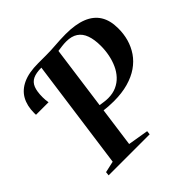

<svg xmlns="http://www.w3.org/2000/svg" viewBox="-186 -927 1105 1105"><g transform="rotate(-45 366.0 -375.0)"><path d="M94.5 0 97 -23.5 166.5 -39 259 -712 251 -727 263 -743H329Q368 -743 407.5 -746.2Q447 -749.5 494 -750Q574 -750 626.8 -729Q679.5 -708 705.8 -665.8Q732 -623.5 732 -560.5Q732.5 -515 720.8 -473.2Q709 -431.5 685 -396.2Q661 -361 623.5 -335Q586 -309 534.5 -294.5Q483 -280 417 -280Q394.5 -280 374.8 -281.5Q355 -283 338.5 -285L305.5 -44L431 -23L428.5 0ZM406.5 -315.5Q444.5 -315.5 474.5 -329Q504.5 -342.5 526.2 -366Q548 -389.5 562 -420.5Q576 -451.5 583 -486.8Q590 -522 590 -558.5Q590 -610 577.2 -645.5Q564.5 -681 537.2 -699.2Q510 -717.5 466.5 -717.5Q449.5 -717.5 430.8 -715.2Q412 -713 396.5 -710.5L343.5 -322.5Q358.5 -320 375.2 -317.8Q392 -315.5 406.5 -315.5ZM45.5 -542Q45 -545.5 45 -549.2Q45 -553 45 -557.5Q45 -615.5 68.2 -657Q91.5 -698.5 139.8 -720.8Q188 -743 263 -743L258.5 -712Q216 -712 190.8 -700Q165.5 -688 154.5 -660.5Q143.5 -633 143.5 -586.5Q143.5 -574 144.5 -563.5Q145.5 -553 147.5 -542Z"/></g></svg>

Font: Merriweather 120pt SemiBold
Style: Italic
Weight: 600
Italic angle: -7.8°
Version: Version 2.101